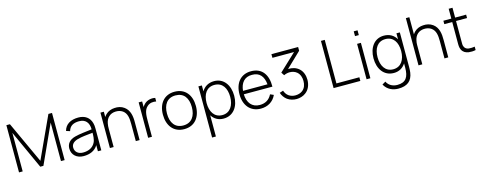

<svg xmlns="http://www.w3.org/2000/svg" viewBox="-32 -1720 7424 2946"><g transform="rotate(-15 3680.0 -247.5)"><path d="M797.9 -750H740.6L435.4 -86.5L129.2 -750H72.9V0H131.2V-611.5L410.4 0H460.4L739.6 -612.5V-1H797.9Z M1380.2 0V-349C1380.2 -380.2 1378.1 -407.3 1369.8 -435.4C1344.8 -526 1274 -578.1 1167.7 -578.1C1046.9 -578.1 959.4 -527.1 934.4 -427.1L993.8 -408.3C1015.6 -489.6 1079.2 -519.8 1164.6 -519.8C1264.6 -519.8 1318.8 -460.4 1319.8 -350C1216.7 -336.5 1127.1 -329.2 1047.9 -308.3C953.1 -283.3 912.5 -225 912.5 -153.1C912.5 -49 991.7 15.6 1096.9 15.6C1196.9 15.6 1278.1 -17.7 1326 -96.9V0ZM1295.8 -143.8C1261.5 -74 1191.7 -39.6 1103.1 -39.6C1027.1 -39.6 974 -82.3 974 -153.1C974 -208.3 1014.6 -242.7 1078.1 -260.4C1149 -280.2 1224 -284.4 1319.8 -295.8C1319.8 -256.2 1318.8 -188.5 1295.8 -143.8Z M1894.8 -535.4C1850 -568.8 1794.8 -579.2 1742.7 -575C1692.7 -572.9 1640.6 -554.2 1603.1 -517.7C1590.6 -505.2 1580.2 -491.7 1570.8 -478.1V-562.5H1516.7V0H1576V-286.5C1576 -317.7 1577.1 -346.9 1583.3 -375C1590.6 -414.6 1608.3 -452.1 1637.5 -477.1C1664.6 -503.1 1702.1 -515.6 1741.7 -517.7C1783.3 -519.8 1822.9 -510.4 1855.2 -488.5C1918.8 -442.7 1928.1 -366.7 1928.1 -272.9V0H1988.5V-274C1990.6 -377.1 1976 -476 1894.8 -535.4Z M2218.8 -522.9C2202.1 -507.3 2189.6 -491.7 2179.2 -474V-562.5H2124V0H2184.4V-244.8C2184.4 -341.7 2186.5 -425 2246.9 -476C2289.6 -513.5 2342.7 -515.6 2387.5 -506.3V-562.5C2338.5 -577.1 2263.5 -564.6 2218.8 -522.9Z M2695.8 15.6C2862.5 15.6 2958.3 -104.2 2958.3 -282.3C2958.3 -456.3 2864.6 -578.1 2695.8 -578.1C2532.3 -578.1 2434.4 -459.4 2434.4 -282.3C2434.4 -107.3 2529.2 15.6 2695.8 15.6ZM2893.8 -282.3C2893.8 -140.6 2829.2 -42.7 2695.8 -42.7C2565.6 -42.7 2499 -137.5 2499 -282.3C2499 -421.9 2561.5 -519.8 2695.8 -519.8C2828.1 -519.8 2893.8 -426 2893.8 -282.3Z M3325 -578.1C3234.4 -578.1 3167.7 -536.5 3128.1 -468.8V-562.5H3072.9V250H3133.3V-86.5C3172.9 -24 3236.5 15.6 3319.8 15.6C3478.1 15.6 3566.7 -113.5 3566.7 -282.3C3566.7 -449 3478.1 -578.1 3325 -578.1ZM3315.6 -41.7C3189.6 -41.7 3128.1 -144.8 3128.1 -282.3C3128.1 -421.9 3190.6 -520.8 3314.6 -520.8C3442.7 -520.8 3503.1 -417.7 3503.1 -282.3C3503.1 -145.8 3439.6 -41.7 3315.6 -41.7Z M3714.6 -264.6H4168.8C4171.9 -451 4087.5 -578.1 3911.5 -578.1C3745.8 -578.1 3650 -458.3 3650 -280.2C3650 -107.3 3745.8 15.6 3913.5 15.6C4022.9 15.6 4112.5 -37.5 4157.3 -136.5L4103.1 -160.4C4064.6 -82.3 3999 -42.7 3911.5 -42.7C3786.5 -42.7 3719.8 -129.2 3714.6 -264.6ZM3911.5 -520.8C4033.3 -522.9 4093.8 -443.8 4105.2 -318.8H3716.7C3727.1 -439.6 3790.6 -522.9 3911.5 -520.8Z M4642.7 -409.4C4596.9 -450 4535.4 -467.7 4470.8 -463.5L4707.3 -690.6V-750H4283.3V-691.7H4627.1L4356.3 -436.5L4388.5 -387.5C4415.6 -401 4450 -409.4 4479.2 -409.4C4521.9 -409.4 4563.5 -396.9 4594.8 -369.8C4635.4 -334.4 4652.1 -281.2 4652.1 -227.1C4652.1 -168.8 4635.4 -113.5 4588.5 -78.1C4558.3 -55.2 4519.8 -44.8 4480.2 -43.8C4441.7 -42.7 4403.1 -53.1 4371.9 -75C4342.7 -95.8 4321.9 -127.1 4310.4 -162.5L4253.1 -143.8C4267.7 -99 4295.8 -57.3 4335.4 -28.1C4379.2 3.1 4430.2 15.6 4481.3 15.6C4531.3 14.6 4584.4 1 4626 -31.3C4686.5 -75 4714.6 -147.9 4715.6 -227.1C4715.6 -294.8 4693.8 -364.6 4642.7 -409.4Z M5130.2 -750V-58.3H5494.8V0H5069.8V-750Z M5593.8 -761.5V-685.4H5654.2V-761.5ZM5593.8 -562.5H5654.2V0H5593.8Z M6218.8 -562.5V-467.7C6179.2 -536.5 6112.5 -578.1 6020.8 -578.1C5867.7 -578.1 5779.2 -449 5779.2 -282.3C5779.2 -113.5 5867.7 15.6 6026 15.6C6109.4 15.6 6172.9 -24 6212.5 -86.5V-19.8C6212.5 129.2 6165.6 206.3 6029.2 206.3C5964.6 206.3 5895.8 179.2 5862.5 109.4L5808.3 141.7C5857.3 232.3 5945.8 265.6 6029.2 265.6C6170.8 265.6 6249 205.2 6267.7 74C6271.9 43.8 6272.9 13.5 6272.9 -19.8V-562.5ZM6030.2 -41.7C5906.2 -41.7 5843.8 -145.8 5843.8 -282.3C5843.8 -417.7 5903.1 -520.8 6031.2 -520.8C6155.2 -520.8 6218.8 -421.9 6218.8 -282.3C6218.8 -144.8 6156.2 -41.7 6030.2 -41.7Z M6797.9 -535.4C6752.1 -568.8 6697.9 -579.2 6645.8 -575C6595.8 -572.9 6543.8 -554.2 6506.3 -517.7C6493.8 -505.2 6483.3 -491.7 6474 -478.1V-750H6418.8V0H6479.2V-308.3C6479.2 -331.2 6481.3 -354.2 6486.5 -375C6493.8 -414.6 6511.5 -452.1 6539.6 -477.1C6567.7 -503.1 6605.2 -515.6 6643.8 -517.7C6686.5 -519.8 6726 -510.4 6757.3 -488.5C6821.9 -442.7 6831.3 -366.7 6831.3 -272.9V0H6891.7V-274C6892.7 -377.1 6879.2 -476 6797.9 -535.4Z M7151 -508.3H7326V-562.5H7151V-718.8H7090.6V-562.5H6964.6V-508.3H7090.6V-194.8C7090.6 -142.7 7088.5 -104.2 7108.3 -65.6C7129.2 -22.9 7166.7 -2.1 7215.6 5.2C7250 9.4 7290.6 8.3 7326 0V-54.2C7296.9 -49 7262.5 -46.9 7232.3 -50C7202.1 -53.1 7174 -68.8 7162.5 -95.8C7147.9 -120.8 7151 -149 7151 -196.9Z"/></g></svg>

Font: Manrope3 Light
Style: Regular
Weight: 300
Designer: Mikhail Sharanda
Foundry: Mikhail Sharanda
Version: Version 3.000;PS 003.000;hotconv 1.0.88;makeotf.lib2.5.64775